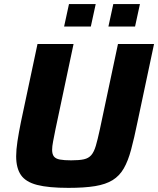

<svg xmlns="http://www.w3.org/2000/svg" viewBox="-20 -901 765 929"><path d="M310.9 8Q214.8 8 159.7 -6.2Q104.6 -20.4 81.4 -54Q58.2 -87.6 58.2 -145Q58.2 -176.3 64.5 -217.7Q70.8 -259.2 81.2 -310.3L161.4 -688H335.9L248.4 -275.2Q241.4 -240 236.8 -216.2Q232.2 -192.4 232.2 -176Q232.2 -154.9 241 -143.8Q249.7 -132.7 270 -129Q290.2 -125.2 324.5 -125.2Q363.2 -125.2 385.8 -130.2Q408.4 -135.2 421.6 -150.4Q434.8 -165.7 443.7 -195.7Q452.5 -225.7 463.2 -275.2L550.8 -688H725.3L645.2 -310.3Q629.3 -232.6 614.5 -177.5Q599.8 -122.3 579 -86.2Q558.2 -50 525 -29.5Q491.8 -9 440.3 -0.5Q388.8 8 310.9 8ZM504.6 -772.7 528.2 -881.4H657.1L633.5 -772.7ZM290.2 -772.7 313.8 -881.4H443.1L419.5 -772.7Z"/></svg>

Font: Saira Thin
Style: Italic
Weight: 100
Italic angle: -12°
Designer: Hector Gatti with collaboration of the Omnibus-Type team
Foundry: Omnibus-Type
Version: Version 1.101